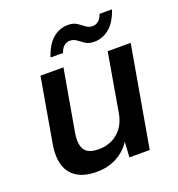

<svg xmlns="http://www.w3.org/2000/svg" viewBox="-131 -822 874 942"><g transform="rotate(-20 305.5 -351.0)"><path d="M215 12Q155 12 115.5 -11Q76 -34 61 -80.5Q46 -127 59 -197L116 -526H236L180 -207Q170 -147 188.5 -118Q207 -89 263 -89Q299 -89 330.5 -103.5Q362 -118 384 -147Q406 -176 414 -219L467 -526H587L495 0H389L394 -80Q366 -37 320 -12.5Q274 12 215 12ZM193 -593Q213 -655 248 -684.5Q283 -714 327 -714Q355 -714 372.5 -702.5Q390 -691 405 -679Q420 -667 441 -667Q458 -667 471.5 -678.5Q485 -690 492 -712H557Q537 -651 501.5 -621.5Q466 -592 422 -592Q394 -592 376.5 -603.5Q359 -615 344 -626.5Q329 -638 309 -638Q292 -638 279 -627Q266 -616 258 -593Z"/></g></svg>

Font: DM Sans 9pt SemiBold
Style: Italic
Weight: 600
Italic angle: -10°
Version: Version 4.004;gftools[0.9.30]